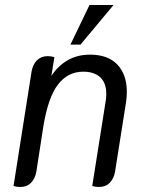

<svg xmlns="http://www.w3.org/2000/svg" viewBox="-20 -740 570 766"><path d="M34 2 106 -455Q111 -483 127.5 -499.5Q144 -516 170 -516Q185 -516 197 -512L185 -437Q210 -476 249 -499Q288 -522 339 -522Q411 -522 448.5 -482Q486 -442 486 -374Q486 -354 483 -333L439 -55Q434 -27 417.5 -10.5Q401 6 375 6Q360 6 348 2L402 -339Q404 -349 404 -366Q404 -409 380 -431.5Q356 -454 312 -454Q251 -454 211.5 -403Q172 -352 153 -236L125 -55Q120 -27 103.5 -10.5Q87 6 61 6Q46 6 34 2ZM337 -720H433L301 -562H261Z"/></svg>

Font: Thasadith
Style: Bold Italic
Weight: 700
Italic angle: -9°
Designer: Cadson Demak Co.,Ltd.
Foundry: Cadson Demak Co.,Ltd.
Version: Version 1.000; ttfautohint (v1.6)